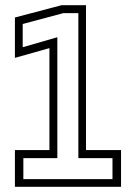

<svg xmlns="http://www.w3.org/2000/svg" viewBox="-20 -720 524 740"><path d="M37.5 0V-141.5H170.5V-534.5L37.5 -497V-652.5L217.5 -700H311.5V-141.5H446.5V0ZM70 -29.5H413.5V-110.5H282V-669.5H224.5L67.5 -627.5V-538L201 -576.5V-110.5H70Z"/></svg>

Font: Tourney Thin Light
Style: Regular
Weight: 300
Version: Version 1.015